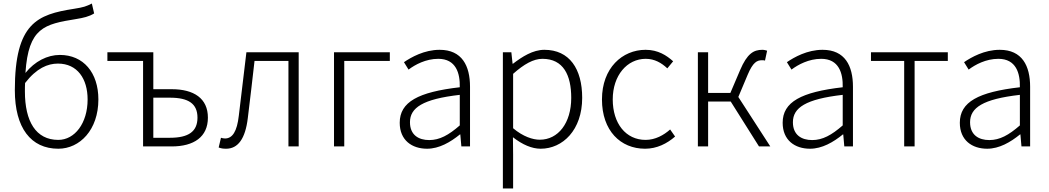

<svg xmlns="http://www.w3.org/2000/svg" viewBox="-20 -829 5938 1087"><path d="M310 -37C183 -37 121 -142 121 -311C121 -328 121 -344 122 -359C187 -443 250 -469 308 -469C418 -469 476 -383 476 -266C476 -131 403 -37 310 -37ZM500 -809C468 -793 455 -788 398 -779C192 -747 64 -699 64 -318C64 -105 155 13 310 13C432 13 537 -94 537 -266C537 -418 452 -518 319 -518C248 -518 177 -482 124 -416C141 -673 231 -692 410 -721C453 -728 484 -735 513 -753Z M790 0H952C1078 0 1157 -54 1157 -163C1157 -272 1078 -324 952 -324H848V-533H588V-484H790ZM848 -49V-276H942C1047 -276 1098 -242 1098 -163C1098 -84 1047 -49 942 -49Z M1260 13C1327 13 1369 -43 1383 -161C1396 -269 1409 -376 1421 -484H1613V0H1671V-533H1375C1361 -413 1346 -294 1332 -174C1322 -85 1296 -45 1254 -45C1245 -45 1238 -47 1231 -49L1218 6C1231 11 1242 13 1260 13Z M1871 0H1929V-484H2187V-533H1871Z M2398 13C2466 13 2530 -24 2584 -68H2586L2592 0H2641V-338C2641 -456 2596 -547 2469 -547C2382 -547 2308 -505 2267 -477L2293 -435C2330 -463 2391 -496 2461 -496C2562 -496 2585 -414 2583 -335C2348 -308 2243 -252 2243 -134C2243 -35 2312 13 2398 13ZM2410 -36C2351 -36 2301 -64 2301 -137C2301 -219 2373 -268 2583 -292V-119C2520 -64 2469 -36 2410 -36Z M2827 238H2885V46L2884 -52C2938 -10 2991 13 3041 13C3166 13 3276 -93 3276 -275C3276 -439 3204 -547 3062 -547C2997 -547 2936 -508 2884 -468H2882L2875 -533H2827ZM3036 -38C2997 -38 2942 -55 2885 -103V-411C2947 -466 3000 -496 3051 -496C3170 -496 3214 -403 3214 -275C3214 -132 3140 -38 3036 -38Z M3632 13C3699 13 3756 -16 3802 -56L3774 -96C3738 -64 3690 -37 3635 -37C3523 -37 3449 -130 3449 -266C3449 -402 3530 -496 3636 -496C3686 -496 3725 -473 3758 -442L3791 -482C3754 -515 3706 -547 3635 -547C3503 -547 3388 -444 3388 -266C3388 -89 3493 13 3632 13Z M4160 -280 4213 -406C4243 -477 4266 -488 4294 -488C4302 -488 4304 -488 4311 -486L4323 -542C4317 -544 4306 -547 4296 -547C4247 -547 4210 -526 4170 -432L4115 -303H3989V-533H3931V0H3989V-254H4117L4277 0H4341Z M4566 13C4634 13 4698 -24 4752 -68H4754L4760 0H4809V-338C4809 -456 4764 -547 4637 -547C4550 -547 4476 -505 4435 -477L4461 -435C4498 -463 4559 -496 4629 -496C4730 -496 4753 -414 4751 -335C4516 -308 4411 -252 4411 -134C4411 -35 4480 13 4566 13ZM4578 -36C4519 -36 4469 -64 4469 -137C4469 -219 4541 -268 4751 -292V-119C4688 -64 4637 -36 4578 -36Z M5099 0H5158V-484H5346V-533H4911V-484H5099Z M5569 13C5637 13 5701 -24 5755 -68H5757L5763 0H5812V-338C5812 -456 5767 -547 5640 -547C5553 -547 5479 -505 5438 -477L5464 -435C5501 -463 5562 -496 5632 -496C5733 -496 5756 -414 5754 -335C5519 -308 5414 -252 5414 -134C5414 -35 5483 13 5569 13ZM5581 -36C5522 -36 5472 -64 5472 -137C5472 -219 5544 -268 5754 -292V-119C5691 -64 5640 -36 5581 -36Z"/></svg>

Font: Noto Sans CJK JP Light
Style: Regular
Weight: 300
Designer: Ryoko NISHIZUKA (kana & ideographs); Paul D. Hunt (Latin, Greek & Cyrillic); Wenlong ZHANG (bopomofo); Sandoll Communica
Foundry: Adobe Systems Incorporated
Version: Version 1.004;PS 1.004;hotconv 1.0.82;makeotf.lib2.5.63406